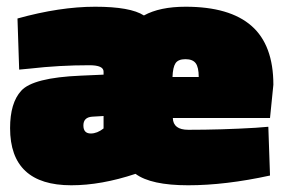

<svg xmlns="http://www.w3.org/2000/svg" viewBox="-20 -538 847 571"><path d="M494 -187Q495 -152 540 -152Q639 -152 740 -158L778 -161L783 -16Q650 13 539.5 13Q429 13 383 -21Q281 13 192 13Q10 13 10 -157Q10 -232 43 -268Q78 -307 220 -313L288 -316V-325Q288 -344 246 -344Q156 -344 69 -334L37 -331L32 -483Q158 -518 263 -518Q368 -518 408 -492Q455 -518 532 -518Q663 -518 728 -461Q793 -404 793 -286L783 -187ZM571 -309Q571 -338 562 -350Q553 -362 531.5 -362Q510 -362 502 -350Q494 -338 493 -309ZM250 -141Q269 -141 288 -156V-193L254 -191Q228 -189 228 -165Q228 -141 250 -141Z"/></svg>

Font: Titillium Web Black
Style: Regular
Weight: 900
Version: Version 1.002;PS 35.000;hotconv 1.0.70;makeotf.lib2.5.55311